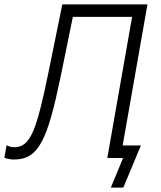

<svg xmlns="http://www.w3.org/2000/svg" viewBox="-47 -720 732 875"><path d="M16 7C130 7 169 -82 229 -369L285 -643H555L442 0H514L458 135H515L595 -57H512L625 -700H237L173 -386C119 -123 91 -49 18 -49C5 -49 -4 -52 -17 -58L-27 -1C-13 4 1 7 16 7Z"/></svg>

Font: Fixel Text 20240404 Light
Style: Italic
Weight: 300
Width: 4
Italic angle: -10°
Designer: AlfaBravo + MacPaw
Foundry: Kyrylo Tkachov, Marchela Mozhyna, Serhii Makarenko, Maria Weinstein, Zakhar Kryvoshyya
Version: Version 1.211;Glyphs 3.2 (3225)